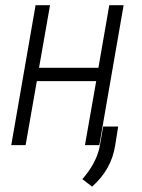

<svg xmlns="http://www.w3.org/2000/svg" viewBox="-20 -548 536 725"><path d="M355 0H300.8L343.3 -241.7H119.1L76.7 0H22.5L114.3 -528.3H168.9L127.4 -292H351.6L392.6 -528.3H446.8ZM327.6 156.7 291 128.4Q343.3 68.4 356 7.3L369.6 -70.3H426.3L415 0.5Q400.9 92.3 327.6 156.7Z"/></svg>

Font: MAUL Condensed Light Italic
Style: Light Italic
Weight: 300
Italic angle: -12°
Designer: MAUL
Version: Version 1.0; 2020; ttfautohint (v1.8.3)